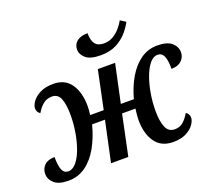

<svg xmlns="http://www.w3.org/2000/svg" viewBox="-146 -926 1231 1107"><g transform="rotate(-20 470.0 -373.0)"><path d="M97 11Q37 11 9.5 -13.5Q-18 -38 -18 -72Q-18 -103 3.5 -124Q25 -145 66 -145Q66 -91 77 -65.5Q88 -40 114 -40Q139 -40 161.5 -65.5Q184 -91 200.5 -134.5Q217 -178 226.5 -232Q236 -286 236 -342Q236 -404 222 -441Q208 -478 170 -478Q139 -478 117 -460.5Q95 -443 76 -411Q68 -415 62 -424.5Q56 -434 56 -446Q56 -465 72.5 -488Q89 -511 121.5 -527.5Q154 -544 203 -544Q274 -544 310 -492Q346 -440 346 -356Q346 -345 345 -332.5Q344 -320 342 -302H425L474 -536H580L530 -302H610Q629 -373 662 -428.5Q695 -484 740 -515.5Q785 -547 842 -547Q902 -547 930 -522.5Q958 -498 958 -464Q958 -434 936 -413Q914 -392 874 -392Q874 -446 862.5 -471Q851 -496 825 -496Q800 -496 778 -470.5Q756 -445 739.5 -401.5Q723 -358 713.5 -304Q704 -250 704 -194Q704 -132 719.5 -95Q735 -58 773 -58Q804 -58 824.5 -75.5Q845 -93 864 -125Q872 -121 878 -111.5Q884 -102 884 -90Q884 -71 868 -48Q852 -25 820 -8.5Q788 8 741 8Q667 8 630.5 -44Q594 -96 594 -180Q594 -193 595.5 -208Q597 -223 600 -248H518L466 0H360L413 -248H334Q315 -174 282 -115Q249 -56 202.5 -22.5Q156 11 97 11ZM519 -605Q455 -605 427.5 -628.5Q400 -652 400 -683Q400 -714 423.5 -732.5Q447 -751 489 -751Q489 -706 505.5 -684.5Q522 -663 560 -663Q591 -663 616.5 -678.5Q642 -694 660.5 -716Q679 -738 689 -757L722 -736Q706 -705 679.5 -675Q653 -645 613.5 -625Q574 -605 519 -605Z"/></g></svg>

Font: Noto Serif Medium
Style: Italic
Weight: 500
Italic angle: -12°
Designer: Monotype Design Team
Foundry: Monotype Imaging Inc.
Version: Version 2.014; ttfautohint (v1.8.4.7-5d5b)